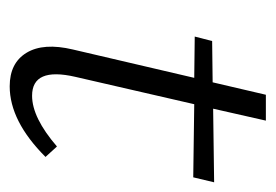

<svg xmlns="http://www.w3.org/2000/svg" viewBox="-104 -444 555 386"><g transform="rotate(90 173.0 -250.5)"><path d="M189 -364 134 -125Q114 -38 172 -38Q216 -38 274 -88L295 -65Q223 7 153 7Q106 7 85.5 -27Q65 -61 79 -120L136 -364L53 -365L62 -400L145 -401L170 -508H222L198 -402L346 -404L336 -362Z"/></g></svg>

Font: EauTestInfant Semilight
Style: Italic
Weight: 300
Italic angle: -12°
Designer: Christian Thalmann (Catharsis Fonts)
Version: Version 0.001;PS 000.001;hotconv 1.0.88;makeotf.lib2.5.64775